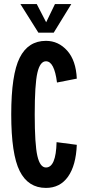

<svg xmlns="http://www.w3.org/2000/svg" viewBox="-20 -910 437 940"><path d="M205 10Q118 10 76.5 -72.5Q35 -155 35 -350Q35 -545 76.5 -627.5Q118 -710 205 -710Q266 -710 309 -662Q352 -614 356 -525L259 -506Q246 -610 205 -610Q176 -610 163 -553.5Q150 -497 150 -350Q150 -203 163 -146.5Q176 -90 205 -90Q254 -90 257 -214L356 -201Q352 -100 313 -45Q274 10 205 10ZM243 -750H168L80 -890H160L206 -801L249 -890H329Z"/></svg>

Font: Gully ECD Medium
Style: Regular
Weight: 500
Width: 2
Designer: jaikishan Patel
Foundry: MagicType
Version: Version 1.000;Glyphs 3.2 (3242)